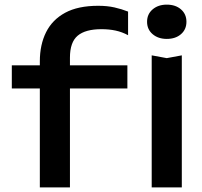

<svg xmlns="http://www.w3.org/2000/svg" viewBox="-20 -809 874 829"><path d="M418 -683Q349 -683 315.5 -655Q282 -627 282 -560V0H152V-544Q152 -616 179 -670Q206 -724 261.5 -754Q317 -784 404 -784Q443 -784 474 -777Q505 -770 533 -759V-657Q507 -671 479 -677Q451 -683 418 -683ZM31 -427V-527H530V-427ZM635 -570 700 -558 765 -570V0H635ZM700 -641Q663 -641 639 -661.5Q615 -682 615 -715Q615 -748 639 -768.5Q663 -789 700 -789Q738 -789 761.5 -768.5Q785 -748 785 -715Q785 -682 761.5 -661.5Q738 -641 700 -641Z"/></svg>

Font: Unbounded
Style: Regular
Weight: 400
Designer: Luke Prowse, Jean-Baptiste Morizot, Fátima Lázaro, Florian Runge
Foundry: NaN
Version: Version 1.701;gftools[0.9.28.dev5+ged2979d]